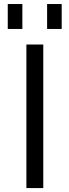

<svg xmlns="http://www.w3.org/2000/svg" viewBox="-20 -957 353 977"><path d="M219.7 -809.6V-936.5H293.9V-809.6ZM19.5 -809.6V-936.5H93.8V-809.6ZM114.3 0V-730.5H200.2V0Z"/></svg>

Font: Mgen+ 1c regular
Style: Regular
Weight: 400
Designer: [Source Han Sans]
Ryoko NISHIZUKA  (kana & ideographs); Paul D. Hunt (Latin, Greek & Cyrillic); Wenlong ZHANG  (bopomofo
Version: Version 1.059.20150602